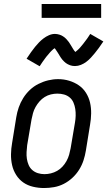

<svg xmlns="http://www.w3.org/2000/svg" viewBox="-20 -940 541 968"><path d="M202 8Q174 8 146.5 1.5Q119 -5 97.5 -20Q76 -35 61.5 -58Q47 -81 41 -107.5Q35 -134 35.5 -162.5Q36 -191 41 -219L62 -349Q66 -374 74.5 -398.5Q83 -423 97 -445.5Q111 -468 130.5 -486.5Q150 -505 174 -517Q198 -529 223 -535Q248 -541 273 -541Q302 -541 328.5 -533Q355 -525 377 -510Q399 -495 413.5 -472Q428 -449 434 -422.5Q440 -396 439.5 -367.5Q439 -339 434 -311L413 -181Q409 -156 401 -131.5Q393 -107 379 -84.5Q365 -62 345 -43.5Q325 -25 301.5 -13Q278 -1 252.5 3.5Q227 8 202 8ZM204 -62Q220 -62 236.5 -66Q253 -70 268 -78.5Q283 -87 295 -100Q307 -113 315.5 -128.5Q324 -144 328.5 -160Q333 -176 336 -192L358 -322Q361 -339 361.5 -356.5Q362 -374 359.5 -390.5Q357 -407 350.5 -422.5Q344 -438 331.5 -448.5Q319 -459 303 -463.5Q287 -468 269 -468Q253 -468 236.5 -464Q220 -460 205.5 -451Q191 -442 179.5 -429Q168 -416 159.5 -401Q151 -386 146.5 -370Q142 -354 139 -338L117 -208Q115 -191 114 -173.5Q113 -156 115.5 -139.5Q118 -123 124.5 -108Q131 -93 143 -82.5Q155 -72 171 -67Q187 -62 204 -62ZM180 -606 114 -644Q126 -662 136.5 -677Q147 -692 157 -704Q167 -716 176.5 -726Q186 -736 199 -746Q212 -756 227 -762.5Q242 -769 257 -769Q263 -769 268.5 -768Q274 -767 279 -765.5Q284 -764 288.5 -762Q293 -760 297.5 -757Q302 -754 306 -751Q310 -748 313 -744.5Q316 -741 320 -736.5Q324 -732 327 -728Q330 -724 332.5 -719.5Q335 -715 337.5 -711.5Q340 -708 343 -702.5Q346 -697 349 -692.5Q352 -688 354 -685Q356 -682 360 -678Q363 -681 366.5 -683.5Q370 -686 374.5 -690.5Q379 -695 380.5 -696.5Q382 -698 384.5 -701Q387 -704 389.5 -707Q392 -710 395 -713.5Q398 -717 401 -721Q404 -725 407 -729Q410 -733 413.5 -737.5Q417 -742 420.5 -747Q424 -752 427.5 -757.5Q431 -763 435 -769L501 -731Q489 -713 478.5 -698.5Q468 -684 458 -672Q448 -660 438.5 -649.5Q429 -639 416 -629Q403 -619 388 -613Q373 -607 358 -607Q351 -607 345 -608Q339 -609 333.5 -611Q328 -613 322 -616Q316 -619 311.5 -622.5Q307 -626 303 -630Q299 -634 294.5 -639Q290 -644 287 -649Q284 -654 281 -658.5Q278 -663 275 -668.5Q272 -674 268 -679.5Q264 -685 261.5 -689Q259 -693 256 -697Q252 -695 249 -692.5Q246 -690 241 -685Q236 -680 234.5 -678.5Q233 -677 230.5 -674Q228 -671 225.5 -668Q223 -665 220 -661.5Q217 -658 214 -654.5Q211 -651 208 -646.5Q205 -642 201.5 -637.5Q198 -633 194.5 -628Q191 -623 187.5 -617.5Q184 -612 180 -606ZM190 -850V-920H490V-850Z"/></svg>

Font: Iosevka Slab Oblique
Style: Regular
Weight: 400
Italic angle: -9°
Monospace: yes
Designer: Belleve Invis
Foundry: Belleve Invis
Version: Version 11.1.1; ttfautohint (v1.8.3)